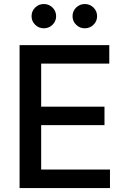

<svg xmlns="http://www.w3.org/2000/svg" viewBox="-20 -957 643 977"><path d="M79.6 0V-727.5H536.1V-633.3H189.5V-414.1H511.7V-320.3H189.5V-94.2H539.6V0ZM411.6 -813Q385.7 -813 367.4 -831.1Q349.1 -849.1 349.1 -874.5Q349.1 -900.4 367.4 -918.5Q385.7 -936.5 411.6 -936.5Q437.5 -936.5 455.8 -918.5Q474.1 -900.4 474.1 -874.5Q474.1 -849.1 455.8 -831.1Q437.5 -813 411.6 -813ZM203.1 -813Q177.2 -813 158.9 -831.1Q140.6 -849.1 140.6 -874.5Q140.6 -900.4 158.9 -918.5Q177.2 -936.5 203.1 -936.5Q229 -936.5 247.3 -918.5Q265.6 -900.4 265.6 -874.5Q265.6 -849.1 247.3 -831.1Q229 -813 203.1 -813Z"/></svg>

Font: Inter V
Style: Weight 500 Optical size 14.0
Weight: 500
Designer: Rasmus Andersson
Foundry: rsms
Version: Version 4.000;git-4fc901f